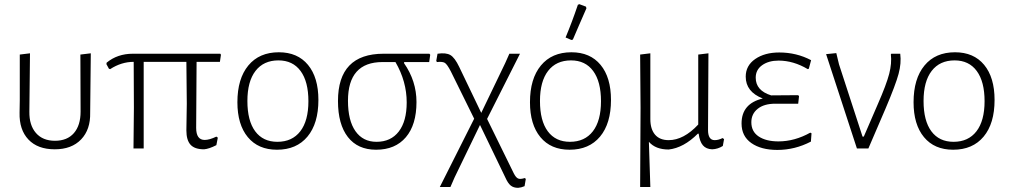

<svg xmlns="http://www.w3.org/2000/svg" viewBox="-20 -713 4843 922"><path d="M243 4Q161 4 116.5 -43Q72 -90 74 -172L75 -233V-451L124 -457L121 -177Q120 -112 152.5 -74.5Q185 -37 244 -37Q303 -37 335 -74Q367 -111 367 -177L366 -451L416 -457L413 -172Q415 -91 369.5 -43.5Q324 4 243 4Z M621 0 623 -195 622 -416Q563 -416 509 -381L503 -383L491 -405L492 -412Q544 -455 618 -455H1038L1041 -450L1036 -416H924L922 -99Q922 -41 963 -41Q986 -41 1019 -57L1026 -52L1019 -16Q984 2 960 4Q915 4 895 -18Q875 -40 875 -87L877 -215L875 -416H670V0Z M1319 -462Q1409 -462 1459 -401.5Q1509 -341 1509 -233Q1509 -120 1456.5 -57Q1404 6 1310 6Q1220 6 1170 -54.5Q1120 -115 1120 -222Q1120 -335 1172.5 -398.5Q1225 -462 1319 -462ZM1317 -423Q1246 -423 1207 -372.5Q1168 -322 1168 -228Q1168 -133 1205.5 -82.5Q1243 -32 1312 -32Q1383 -32 1422 -82.5Q1461 -133 1461 -227Q1461 -321 1423.5 -372Q1386 -423 1317 -423Z M1786 6Q1698 6 1650.5 -55Q1603 -116 1603 -228Q1603 -455 1822 -455H2042L2046 -450L2041 -415H1921L1920 -410Q1980 -324 1980 -223Q1980 -114 1929 -54Q1878 6 1786 6ZM1788 -32Q1857 -32 1895 -81.5Q1933 -131 1933 -221Q1933 -322 1879 -415H1817Q1651 -415 1651 -229Q1651 -134 1687 -83Q1723 -32 1788 -32Z M2092 185 2257 -143 2145 -370Q2127 -405 2115.5 -411.5Q2104 -418 2078 -415L2075 -421L2081 -455Q2122 -461 2143 -448.5Q2164 -436 2185 -392L2291 -171L2406 -410L2426 -455H2477L2319 -142L2447 119Q2457 139 2467.5 144Q2478 149 2500 142L2505 146L2499 181Q2483 188 2468 189Q2446 189 2432.5 178Q2419 167 2407 140L2285 -113L2163 139L2143 185Z M2755 -690 2762 -693 2794 -681 2796 -673Q2783 -643 2760 -590.5Q2737 -538 2731 -523L2724 -521L2696 -533Q2727 -607 2755 -690ZM2724 -462Q2814 -462 2864 -401.5Q2914 -341 2914 -233Q2914 -120 2861.5 -57Q2809 6 2715 6Q2625 6 2575 -54.5Q2525 -115 2525 -222Q2525 -335 2577.5 -398.5Q2630 -462 2724 -462ZM2722 -423Q2651 -423 2612 -372.5Q2573 -322 2573 -228Q2573 -133 2610.5 -82.5Q2648 -32 2717 -32Q2788 -32 2827 -82.5Q2866 -133 2866 -227Q2866 -321 2828.5 -372Q2791 -423 2722 -423Z M3054 185 3056 -195 3054 -451 3103 -457V-141Q3103 -93 3125.5 -66.5Q3148 -40 3191 -40Q3263 -40 3333 -115V-451L3382 -457L3380 -89Q3380 -40 3412 -40Q3430 -40 3450 -50L3457 -45L3451 -12Q3427 3 3400 4Q3371 3 3355.5 -15Q3340 -33 3335 -71H3331Q3263 -3 3191 5Q3128 5 3096 -32L3103 185Z M3713 7Q3635 7 3588 -26Q3541 -59 3541 -120Q3541 -216 3643 -240Q3561 -272 3561 -345Q3561 -398 3606.5 -429.5Q3652 -461 3722 -461Q3805 -461 3875 -424L3864 -383L3859 -381Q3790 -422 3719 -422Q3671 -422 3640 -400Q3609 -378 3609 -340Q3609 -278 3683 -255L3813 -256L3817 -251L3813 -215H3703Q3649 -215 3618.5 -190.5Q3588 -166 3588 -126Q3588 -81 3623.5 -57.5Q3659 -34 3718 -34Q3796 -34 3871 -76L3877 -73L3874 -33Q3797 7 3713 7Z M4303 -455Q4309 -410 4295 -358Q4281 -306 4233 -193L4150 0H4095L3947 -453L3996 -458L4009 -404L4122 -57H4128L4195 -212Q4237 -308 4250 -358.5Q4263 -409 4258 -452L4260 -455Z M4566 -462Q4656 -462 4706 -401.5Q4756 -341 4756 -233Q4756 -120 4703.5 -57Q4651 6 4557 6Q4467 6 4417 -54.5Q4367 -115 4367 -222Q4367 -335 4419.5 -398.5Q4472 -462 4566 -462ZM4564 -423Q4493 -423 4454 -372.5Q4415 -322 4415 -228Q4415 -133 4452.5 -82.5Q4490 -32 4559 -32Q4630 -32 4669 -82.5Q4708 -133 4708 -227Q4708 -321 4670.5 -372Q4633 -423 4564 -423Z"/></svg>

Font: Alegreya Sans SC Light
Style: Regular
Weight: 300
Designer: Juan Pablo del Peral
Foundry: Huerta Tipografica
Version: Version 2.007